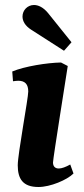

<svg xmlns="http://www.w3.org/2000/svg" viewBox="-20 -742 335 768"><path d="M236 -539 266 -573 172 -690C153 -713 133 -722 116 -722C90 -722 70 -701 70 -676C70 -658 80 -639 105 -623ZM134 6C181 6 248 -22 274 -48L261 -84C243 -74 227 -68 215 -68C201 -68 192 -76 192 -92C192 -108 246 -444 251 -478L224 -492C169 -491 79 -477 29 -456L32 -417C40 -418 47 -419 53 -419C80 -419 93 -405 93 -376C93 -349 51 -126 51 -81C51 -27 71 6 134 6Z"/></svg>

Font: Caladea
Style: Bold Italic
Weight: 700
Italic angle: -9°
Designer: Carolina Giovagnoli and Andres Torresi
Foundry: Carolina Giovagnoli & Andres Torresi
Version: Version 1.001;hotconv 1.0.109;makeotfexe 2.5.65596